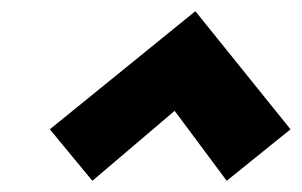

<svg xmlns="http://www.w3.org/2000/svg" viewBox="-20 -687 539 343"><path d="M145 -364 69 -456 329 -667 499 -456 385 -364 292 -489Z"/></svg>

Font: Ysabeau Infant Black
Style: Italic
Weight: 900
Italic angle: -12°
Designer: Christian Thalmann (Catharsis Fonts)
Version: Version 2.001;gftools[0.9.30]; featfreeze: ss01,ss02,lnum